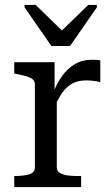

<svg xmlns="http://www.w3.org/2000/svg" viewBox="-20 -761 451 781"><path d="M388 -515V-426Q381 -429 371.5 -430.5Q362 -432 352 -433Q342 -434 333 -434Q306 -434 286 -426.5Q266 -419 250.5 -404Q235 -389 222 -366Q217 -357 211 -346V-80Q211 -64 225.5 -56.5Q240 -49 259.5 -47Q279 -45 293 -45H310V0H38V-45H40Q76 -45 99 -52Q122 -59 122 -81V-415Q122 -430 114 -437.5Q106 -445 89.5 -450Q73 -455 48 -460L38 -462V-508H202V-397Q215 -427 232 -451Q254 -482 284.5 -500Q315 -518 354 -518Q364 -518 373.5 -517.5Q383 -517 388 -515ZM189 -574 80 -731V-741H125L232 -637L339 -741H374V-731L265 -574Z"/></svg>

Font: Roboto Serif 20pt
Style: Regular
Weight: 400
Designer: Greg Gazdowicz
Foundry: Commercial Type
Version: Version 1.008